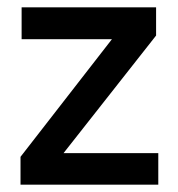

<svg xmlns="http://www.w3.org/2000/svg" viewBox="-20 -504 487 524"><path d="M36 0V-76L315 -435L336 -397H39V-484H406V-407L125 -50L107 -86H412V0Z"/></svg>

Font: SUSE Thin Medium
Style: Regular
Weight: 500
Version: Version 1.000